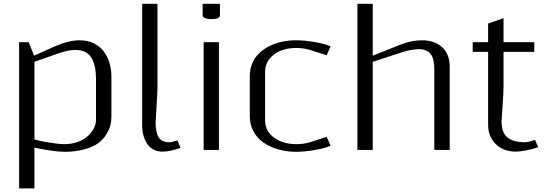

<svg xmlns="http://www.w3.org/2000/svg" viewBox="-20 -812 2956 1040"><path d="M500 -384.3Q500 -417 495.4 -442.6Q490.7 -468.3 479.2 -491.9Q467.8 -515.6 444.8 -528.6Q421.9 -541.5 388.7 -541.5Q347.7 -541.5 293.9 -522L166.5 -477.1V-57.1Q195.3 -47.9 247.1 -39.6Q298.8 -31.2 328.1 -31.2Q367.7 -31.2 400.9 -43.2Q434.1 -55.2 455.3 -74.5Q476.6 -93.8 488.3 -116.7Q500 -139.6 500 -162.6ZM583.5 -397V-181.2Q583.5 -158.2 578.6 -136Q573.7 -113.8 557.4 -86.2Q541 -58.6 514.6 -38.3Q488.3 -18.1 439.9 -3.9Q391.6 10.3 328.1 10.3Q298.8 10.3 249.5 2.9Q200.2 -4.4 166.5 -12.7V208.5H83.5V-583.5H135.3L164.6 -511.2H166.5L273.9 -559.6Q351.6 -593.8 411.6 -593.8Q454.1 -593.8 487.8 -577.4Q521.5 -561 542 -533.4Q562.5 -505.9 573 -470.9Q583.5 -436 583.5 -397Z M750 -791.5H833V-343.8Q833 -312.5 827.9 -234.4Q822.8 -156.2 822.8 -149.9Q822.8 -95.7 839.1 -68.6Q855.5 -41.5 897.9 -41.5Q911.1 -41.5 941.4 -51.3L958 -11.2Q901.4 9.3 859.4 9.3Q807.6 9.3 778.8 -31Q750 -71.3 750 -135.3Z M1077.6 -791.5H1171.4V-729Q1171.4 -708.5 1124.5 -708.5Q1102.5 -708.5 1090.1 -714.6Q1077.6 -720.7 1077.6 -729ZM1083 0V-583.5H1166V0Z M1583 10.3Q1535.2 10.3 1491.2 -1.7Q1447.3 -13.7 1411.4 -36.9Q1375.5 -60.1 1354.2 -97.9Q1333 -135.7 1333 -183.1V-399.9Q1333 -438 1346.9 -470.2Q1360.8 -502.4 1385 -524.9Q1409.2 -547.4 1441.2 -563.2Q1473.1 -579.1 1509 -586.4Q1544.9 -593.8 1583 -593.8Q1631.3 -593.8 1688.7 -583.5Q1746.1 -573.2 1770.5 -560.5L1749.5 -512.7L1655.8 -542.5Q1622.6 -552.2 1583 -552.2Q1539.6 -552.2 1502.4 -538.3Q1465.3 -524.4 1440.7 -494.4Q1416 -464.4 1416 -422.9V-160.6Q1416 -100.1 1465.8 -65.7Q1515.6 -31.2 1583 -31.2Q1624 -31.2 1655.8 -40.5L1749.5 -70.8L1770.5 -22.9Q1746.1 -10.3 1688.7 0Q1631.3 10.3 1583 10.3Z M1999 -477.1V0H1916V-791.5H1999V-510.3L2147.9 -569.8Q2207.5 -593.8 2265.6 -593.8Q2333.5 -593.8 2374.8 -556.4Q2416 -519 2416 -448.7V0H2332.5V-436.5Q2332.5 -494.1 2312.3 -520Q2292 -545.9 2247.1 -545.9Q2233.4 -545.9 2208.5 -541.5Q2183.6 -537.1 2168 -532.2Z M2624 -531.2H2540.5V-583.5H2624V-684.6L2707.5 -713.4V-583.5H2874V-531.2H2707.5V-343.8Q2707.5 -312.5 2702.1 -237.1Q2696.8 -161.6 2696.8 -155.3Q2696.8 -92.8 2728.8 -67.1Q2760.7 -41.5 2824.2 -41.5Q2839.4 -41.5 2878.4 -54.2L2895 -14.6Q2864.3 -3.4 2828.4 2.9Q2792.5 9.3 2774.9 9.3Q2707 9.3 2665.5 -31.5Q2624 -72.3 2624 -135.3Z"/></svg>

Font: Resagnicto
Style: Regular
Weight: 500
Version: Version 0.9991